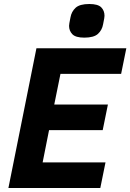

<svg xmlns="http://www.w3.org/2000/svg" viewBox="-20 -939 651 959"><path d="M481 0H22L162 -698H611L585 -570H282L251 -417H519L493 -289H225L193 -128H507ZM401 -751Q358 -751 341.5 -768Q325 -785 325 -810Q325 -816 326.5 -823.5Q328 -831 332 -852Q337 -881 357.5 -900Q378 -919 426 -919Q469 -919 485.5 -902.5Q502 -886 502 -860Q502 -854 500.5 -846.5Q499 -839 495 -818Q490 -789 469.5 -770Q449 -751 401 -751Z"/></svg>

Font: IBM Plex Sans
Style: Bold Italic
Weight: 700
Italic angle: -11.31°
Designer: Mike Abbink, Paul van der Laan, Pieter van Rosmalen
Foundry: Bold Monday
Version: Version 3.201